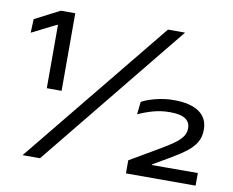

<svg xmlns="http://www.w3.org/2000/svg" viewBox="-72 -732 1000 824"><g transform="rotate(10 428.0 -319.5)"><path d="M127.5 -301V-576.5H123.5L18 -523.5L20.5 -583L129 -639H192V-301ZM75 0 596 -639H670.5L151 0ZM525.5 0V-57L652 -131Q682 -148.5 705 -164.5Q728 -180.5 741.2 -197.5Q754.5 -214.5 754.5 -234.5V-237Q754.5 -264 733.2 -277.8Q712 -291.5 666.5 -291.5Q627.5 -291.5 593.2 -281.8Q559 -272 528.5 -258L534.5 -313Q558.5 -326.5 597 -336Q635.5 -345.5 674.5 -345.5Q746 -345.5 784 -319.2Q822 -293 822 -244V-240Q822 -210.5 808.5 -187.5Q795 -164.5 769 -144.2Q743 -124 704.5 -101.5L628.5 -57V-43.5L592 -54.5L829 -55V0Z"/></g></svg>

Font: Anek Gujarati SemiExpanded
Style: Regular
Weight: 400
Width: 6
Designer: Mrunmayee Ghaisas (Gujarati), Yesha Goshar (Latin)
Foundry: Ek Type
Version: Version 1.003